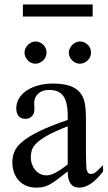

<svg xmlns="http://www.w3.org/2000/svg" viewBox="-20 -836 484 864"><path d="M443.8 -64.5Q388.7 8.3 336.9 8.3Q326.2 8.3 316.7 4.9Q307.1 1.5 300 -6.8Q293 -15.1 288.8 -29.1Q284.7 -43 284.7 -64.5Q255.4 -41.5 236.1 -27.1Q216.8 -12.7 201.9 -4.9Q187 2.9 173.6 5.6Q160.2 8.3 142.6 8.3Q118.7 8.3 99.1 0.2Q79.6 -7.8 65.4 -22.7Q51.3 -37.6 43.5 -58.8Q35.6 -80.1 35.6 -106Q35.6 -130.9 44.7 -153.3Q53.7 -175.8 80.6 -198.5Q107.4 -221.2 156.2 -245.1Q205.1 -269 284.7 -296.4V-314.9Q284.7 -347.2 279.5 -369.1Q274.4 -391.1 264.2 -405Q253.9 -418.9 238.3 -425Q222.7 -431.2 201.2 -431.2Q170.4 -431.2 152.8 -415.3Q135.3 -399.4 133.8 -376.5L134.8 -347.2Q135.7 -326.2 124.3 -313.7Q112.8 -301.3 94.2 -301.3Q74.7 -301.3 64 -313.7Q53.2 -326.2 53.2 -348.1Q53.2 -374.5 66.7 -395.3Q80.1 -416 102.8 -430.4Q125.5 -444.8 155 -452.4Q184.6 -460 216.8 -460Q265.1 -460 294.7 -449.5Q324.2 -439 340.3 -419.2Q356.4 -399.4 361.6 -371.1Q366.7 -342.8 366.7 -307.6V-155.3Q366.7 -124 367.7 -104Q368.7 -84 369.1 -77.1Q371.6 -64 376.5 -58.6Q381.3 -53.2 390.6 -53.2Q395 -53.2 398.9 -54.4Q402.8 -55.7 408.2 -59.6Q413.6 -63.5 421.9 -71.3Q430.2 -79.1 443.8 -92.8ZM284.7 -267.6Q228 -245.6 195.1 -227.3Q162.1 -209 145 -192.4Q127.9 -175.8 123.3 -160.4Q118.7 -145 118.7 -128.9Q118.7 -111.3 124 -96.7Q129.4 -82 138.4 -71Q147.5 -60.1 159.9 -53.7Q172.4 -47.4 186.5 -46.9Q205.6 -45.9 229.7 -58.6Q253.9 -71.3 284.7 -96.2ZM189.5 -599.6Q189.5 -589.4 185.5 -580.3Q181.6 -571.3 174.6 -564.5Q167.5 -557.6 158.4 -553.5Q149.4 -549.3 139.2 -549.3Q129.4 -549.3 120.6 -553.5Q111.8 -557.6 105 -564.7Q98.1 -571.8 94.2 -580.8Q90.3 -589.8 90.3 -599.6Q90.3 -608.9 94.5 -617.9Q98.6 -627 105.5 -633.8Q112.3 -640.6 121.1 -645Q129.9 -649.4 139.2 -649.4Q149.4 -649.4 158.4 -645.5Q167.5 -641.6 174.6 -634.8Q181.6 -627.9 185.5 -618.9Q189.5 -609.9 189.5 -599.6ZM389.6 -599.6Q389.6 -589.4 385.7 -580.3Q381.8 -571.3 374.8 -564.5Q367.7 -557.6 358.6 -553.5Q349.6 -549.3 339.4 -549.3Q329.1 -549.3 320.1 -553.5Q311 -557.6 304.2 -564.7Q297.4 -571.8 293.5 -580.8Q289.6 -589.8 289.6 -599.6Q289.6 -608.9 293.9 -617.9Q298.3 -627 305.2 -633.8Q312 -640.6 321 -645Q330.1 -649.4 339.4 -649.4Q349.6 -649.4 358.6 -645.5Q367.7 -641.6 374.8 -634.8Q381.8 -627.9 385.7 -618.9Q389.6 -609.9 389.6 -599.6ZM83 -761.7V-815.9H397V-761.7Z"/></svg>

Font: Doulos SIL APac
Style: Regular
Weight: 400
Designer: Walt Agee, Victor Gaultney, Peter Martin, Debbi Hosken, Becca Hirsbrunner
Foundry: SIL International
Version: Version 5.000